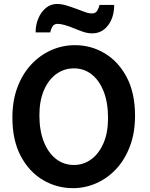

<svg xmlns="http://www.w3.org/2000/svg" viewBox="-20 -958 772 990"><path d="M537.1 -349.1Q537.1 -428.7 514.6 -486.1Q492.2 -543.5 452.6 -574.5Q413.1 -605.5 361.3 -605.5Q310.1 -605.5 269.8 -575.9Q229.5 -546.4 206.3 -492.2Q183.1 -438 183.1 -363.8Q183.1 -285.2 205.8 -227.5Q228.5 -169.9 268.6 -138.7Q308.6 -107.4 361.3 -107.4Q410.2 -107.4 450 -136.2Q489.7 -165 513.4 -219.2Q537.1 -273.4 537.1 -349.1ZM676.3 -361.3Q676.3 -273.4 650.1 -204.1Q624 -134.8 579.1 -86.7Q534.2 -38.6 476.6 -13.2Q418.9 12.2 356.4 12.2Q272.5 12.2 201.2 -30Q129.9 -72.3 86.9 -153.6Q43.9 -234.9 43.9 -351.6Q43.9 -439.5 70.1 -508.5Q96.2 -577.6 141.6 -626Q187 -674.3 244.9 -699.7Q302.7 -725.1 366.2 -725.1Q449.7 -725.1 520.3 -682.9Q590.8 -640.6 633.5 -559.6Q676.3 -478.5 676.3 -361.3ZM239.3 -791H163.6Q163.6 -830.1 177.7 -863.3Q191.9 -896.5 216.6 -917Q241.2 -937.5 273.4 -937.5Q297.4 -937.5 322.3 -929.9Q347.2 -922.4 376 -911.6Q404.8 -900.9 421.4 -894.8Q438 -888.7 455.6 -888.7Q472.7 -888.7 481.4 -903.1Q490.2 -917.5 493.2 -932.6H568.8Q568.8 -869.1 537.4 -827.6Q505.9 -786.1 456.1 -786.1Q433.6 -786.1 412.8 -792.7Q392.1 -799.3 366.2 -810.1Q307.1 -835 276.9 -835Q258.8 -835 250.2 -820.8Q241.7 -806.6 239.3 -791Z"/></svg>

Font: Andika
Style: Bold
Weight: 700
Designer: Victor Gaultney, Annie Olsen, Julie Remington, Don Collingsworth, Eric Hays, Becca Hirsbrunner
Foundry: SIL International
Version: Version 6.101